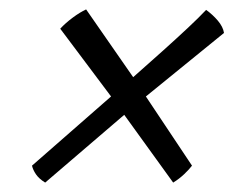

<svg xmlns="http://www.w3.org/2000/svg" viewBox="-20 -499 528 408"><path d="M76 -111Q63 -119 56.5 -128.5Q50 -138 48 -147L216 -294L108 -438Q119 -450 134.5 -461.5Q150 -473 163 -479L263 -335Q297 -365 326.5 -391.5Q356 -418 379.5 -440Q403 -462 418 -478Q432 -468 443 -455Q454 -442 456 -429L290 -294L388 -147Q382 -139 371.5 -129Q361 -119 348 -111L244 -255Z"/></svg>

Font: Texturina 12pt
Style: Italic
Weight: 400
Italic angle: -11°
Designer: Guillermo Torres Carreño
Foundry: Omnibus-Type
Version: Version 1.002